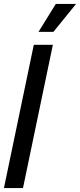

<svg xmlns="http://www.w3.org/2000/svg" viewBox="-36 -957 407 977"><path d="M-16 0 136 -729H233L81 0ZM160 -795 248 -937H351L236 -795Z"/></svg>

Font: Mona Sans Condensed Medium
Style: Italic
Weight: 500
Width: 3
Italic angle: -11.7°
Designer: Deni Anggara
Foundry: GitHub
Version: Version 1.001; ttfautohint (v1.8.4.7-5d5b);gftools[0.9.31]